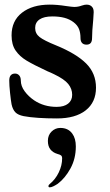

<svg xmlns="http://www.w3.org/2000/svg" viewBox="-20 -502 475 830"><path d="M82 0Q58 -5 47 -16Q35 -28 30 -51Q27 -67 23.5 -100Q20 -133 20 -154Q20 -169 26.5 -176.5Q33 -184 45 -184Q56 -184 63 -176Q70 -168 70 -154Q70 -130 86.5 -107.5Q103 -85 128 -68Q170 -40 225 -40Q257 -40 274.5 -54Q292 -68 292 -92Q292 -118 275 -139Q258 -160 214 -181Q200 -188 185 -194Q125 -222 95 -240Q65 -258 47.5 -283.5Q30 -309 30 -349Q30 -412 75 -447Q120 -482 195 -482Q227 -482 265 -476Q293 -472 301 -472Q318 -472 334 -478Q346 -482 354 -482Q371 -482 379 -471Q385 -464 385 -449L383 -416Q378 -366 378 -338Q378 -323 372 -316Q366 -309 354 -309Q341 -309 334.5 -316.5Q328 -324 328 -337Q328 -360 321.5 -376.5Q315 -393 298 -406Q281 -419 258.5 -425Q236 -431 206 -431Q170 -431 151 -418Q132 -405 132 -381Q132 -357 151 -342Q170 -327 222 -306Q310 -270 352.5 -227.5Q395 -185 395 -123Q395 -60 350.5 -25Q306 10 226 10Q183 10 145.5 7.5Q108 5 82 0ZM189.4 302.2Q189.4 298.2 194.2 294.2Q219.8 273.4 234.2 243Q248.6 212.6 248.6 183Q248.6 173.4 243.8 169.8Q239 166.2 229.4 163.8Q228.6 163 227 163Q208.6 157.4 197.8 143.8Q187 130.2 187 107Q187 82.2 203 66.6Q219 51 240.6 51Q275 51 292.6 75.8Q307.8 96.6 307.8 131Q307.8 183.8 284.6 226.2Q261.4 268.6 229.4 292.6Q219.8 299 210.6 303.4Q201.4 307.8 195 307.8Q189.4 307.8 189.4 302.2Z"/></svg>

Font: Raigarh
Style: Regular
Weight: 400
Designer: jaikishan Patel
Foundry: MagicType
Version: Version 1.000;FEAKit 1.0